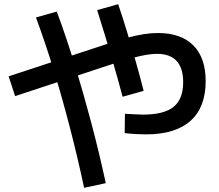

<svg xmlns="http://www.w3.org/2000/svg" viewBox="-20 -822 1040 913"><path d="M674 -183Q652 -183 625.5 -184.5Q599 -186 573 -189L574 -281Q597 -280 619.5 -278.5Q642 -277 660 -277Q760 -277 805.5 -314Q851 -351 851 -431Q851 -566 726 -566Q705 -566 677 -561.5Q649 -557 610.5 -546.5Q572 -536 516 -518L52 -365L21 -459L486 -612Q542 -631 585 -642.5Q628 -654 663.5 -659.5Q699 -665 731 -665Q841 -665 899.5 -606Q958 -547 958 -436Q958 -312 886 -247.5Q814 -183 674 -183ZM380 71Q349 -74 312.5 -215Q276 -356 235.5 -488Q195 -620 151 -739L250 -767Q295 -646 336 -512Q377 -378 414.5 -236.5Q452 -95 483 49ZM563 -362Q542 -442 511 -547.5Q480 -653 442 -774L542 -802Q564 -737 585.5 -666Q607 -595 627 -524.5Q647 -454 663 -390Z"/></svg>

Font: M PLUS 2 Medium
Style: Regular
Weight: 500
Designer: Coji Morishita
Foundry: UNDERFOREST DESIGN
Version: Version 1.001